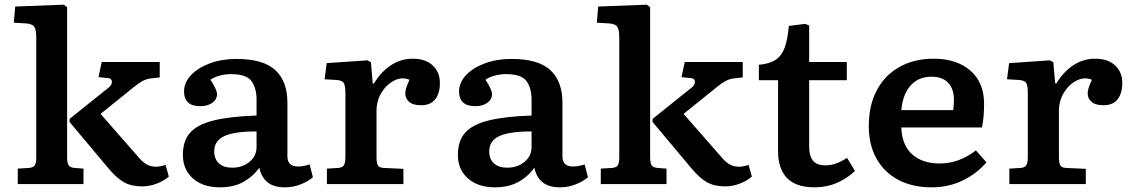

<svg xmlns="http://www.w3.org/2000/svg" viewBox="-20 -787 4841 821"><path d="M56 0V-66L105 -69Q123 -71 129 -80.5Q135 -90 135 -116V-626Q135 -659 127 -672Q119 -685 90 -687L39 -690L45 -759L253 -767L267 -756V-116Q267 -91 273 -81Q279 -71 297 -69L337 -66V0ZM588 10Q541 10 509.5 -8Q478 -26 443 -68L277 -266L278 -279L444 -412Q459 -424 458.5 -437.5Q458 -451 443 -453L401 -457L415 -522H663V-456L627 -452Q607 -450 589.5 -440.5Q572 -431 554 -416L410 -300L566 -122Q587 -96 605.5 -85Q624 -74 648 -74Q663 -74 688 -82L702 -32Q680 -13 649.5 -1.5Q619 10 588 10Z M920 14Q848 14 805 -24Q762 -62 762 -125Q762 -184 792.5 -219Q823 -254 892 -271.5Q961 -289 1077 -293V-362Q1077 -410 1055.5 -440Q1034 -470 968 -470Q941 -470 917 -463Q893 -456 880 -446Q895 -423 901.5 -408Q908 -393 908 -385Q908 -362 888 -347.5Q868 -333 836 -333Q767 -333 767 -396Q767 -434 796.5 -465.5Q826 -497 877 -516Q928 -535 991 -535Q1106 -535 1157.5 -487Q1209 -439 1209 -348V-119Q1209 -75 1254 -75Q1278 -75 1304 -84L1318 -29Q1299 -12 1266.5 1Q1234 14 1198 14Q1150 14 1123.5 -8Q1097 -30 1089 -70Q1062 -32 1020.5 -9Q979 14 920 14ZM973 -70Q1017 -70 1047 -95Q1077 -120 1077 -158V-225Q982 -225 939 -205Q896 -185 896 -140Q896 -107 916 -88.5Q936 -70 973 -70Z M1378 0V-66L1428 -69Q1445 -71 1451 -81Q1457 -91 1457 -118V-386Q1457 -420 1450.5 -431.5Q1444 -443 1420 -445L1368 -448L1377 -517L1551 -529L1566 -521L1574 -430H1579Q1609 -480 1651.5 -508Q1694 -536 1745 -536Q1799 -536 1830 -507.5Q1861 -479 1861 -432Q1861 -388 1841 -362.5Q1821 -337 1781 -337Q1746 -337 1729.5 -351.5Q1713 -366 1713 -388Q1713 -398 1717 -411Q1721 -424 1731 -446Q1699 -459 1666.5 -443Q1634 -427 1612 -392Q1590 -357 1590 -312V-116Q1590 -91 1595.5 -80.5Q1601 -70 1620 -69L1705 -65V0Z M2096 14Q2024 14 1981 -24Q1938 -62 1938 -125Q1938 -184 1968.5 -219Q1999 -254 2068 -271.5Q2137 -289 2253 -293V-362Q2253 -410 2231.5 -440Q2210 -470 2144 -470Q2117 -470 2093 -463Q2069 -456 2056 -446Q2071 -423 2077.5 -408Q2084 -393 2084 -385Q2084 -362 2064 -347.5Q2044 -333 2012 -333Q1943 -333 1943 -396Q1943 -434 1972.5 -465.5Q2002 -497 2053 -516Q2104 -535 2167 -535Q2282 -535 2333.5 -487Q2385 -439 2385 -348V-119Q2385 -75 2430 -75Q2454 -75 2480 -84L2494 -29Q2475 -12 2442.5 1Q2410 14 2374 14Q2326 14 2299.5 -8Q2273 -30 2265 -70Q2238 -32 2196.5 -9Q2155 14 2096 14ZM2149 -70Q2193 -70 2223 -95Q2253 -120 2253 -158V-225Q2158 -225 2115 -205Q2072 -185 2072 -140Q2072 -107 2092 -88.5Q2112 -70 2149 -70Z M2549 0V-66L2598 -69Q2616 -71 2622 -80.5Q2628 -90 2628 -116V-626Q2628 -659 2620 -672Q2612 -685 2583 -687L2532 -690L2538 -759L2746 -767L2760 -756V-116Q2760 -91 2766 -81Q2772 -71 2790 -69L2830 -66V0ZM3081 10Q3034 10 3002.5 -8Q2971 -26 2936 -68L2770 -266L2771 -279L2937 -412Q2952 -424 2951.5 -437.5Q2951 -451 2936 -453L2894 -457L2908 -522H3156V-456L3120 -452Q3100 -450 3082.5 -440.5Q3065 -431 3047 -416L2903 -300L3059 -122Q3080 -96 3098.5 -85Q3117 -74 3141 -74Q3156 -74 3181 -82L3195 -32Q3173 -13 3142.5 -1.5Q3112 10 3081 10Z M3464 14Q3382 14 3344.5 -26.5Q3307 -67 3307 -140V-444H3225V-510Q3271 -514 3297 -531.5Q3323 -549 3335.5 -583.5Q3348 -618 3353 -676L3423 -685L3440 -678V-522H3601V-444H3440V-159Q3440 -121 3456 -100.5Q3472 -80 3509 -80Q3534 -80 3556.5 -88.5Q3579 -97 3602 -112L3636 -56Q3601 -23 3557.5 -4.5Q3514 14 3464 14Z M3965 14Q3880 14 3820 -18.5Q3760 -51 3727.5 -109.5Q3695 -168 3695 -247Q3695 -338 3730 -402.5Q3765 -467 3827.5 -501.5Q3890 -536 3972 -536Q4071 -536 4129.5 -485Q4188 -434 4188 -343Q4188 -318 4186 -292.5Q4184 -267 4179 -242H3834Q3837 -165 3881 -126.5Q3925 -88 3997 -88Q4042 -88 4081 -103Q4120 -118 4153 -144L4198 -93Q4158 -45 4097 -15.5Q4036 14 3965 14ZM3834 -316H4056Q4059 -338 4059 -361Q4059 -407 4034.5 -433Q4010 -459 3963 -459Q3907 -459 3873.5 -421Q3840 -383 3834 -316Z M4296 0V-66L4346 -69Q4363 -71 4369 -81Q4375 -91 4375 -118V-386Q4375 -420 4368.5 -431.5Q4362 -443 4338 -445L4286 -448L4295 -517L4469 -529L4484 -521L4492 -430H4497Q4527 -480 4569.5 -508Q4612 -536 4663 -536Q4717 -536 4748 -507.5Q4779 -479 4779 -432Q4779 -388 4759 -362.5Q4739 -337 4699 -337Q4664 -337 4647.5 -351.5Q4631 -366 4631 -388Q4631 -398 4635 -411Q4639 -424 4649 -446Q4617 -459 4584.5 -443Q4552 -427 4530 -392Q4508 -357 4508 -312V-116Q4508 -91 4513.5 -80.5Q4519 -70 4538 -69L4623 -65V0Z"/></svg>

Font: Literata 7pt SemiBold
Style: Regular
Weight: 600
Designer: Latin by Veronika Burian and Jose Scaglione. Greek by Irene Vlachou. Cyrillic by Vera Evstafieva.
Foundry: TypeTogether
Version: Version 3.002